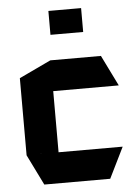

<svg xmlns="http://www.w3.org/2000/svg" viewBox="-52 -760 565 801"><g transform="rotate(-5 230.5 -360.0)"><path d="M101 0 38 -128V-129H440V-128L377 0ZM38 -129V-451L171 -514H172V-129ZM172 -385V-514H383L446 -386V-385ZM181 -620V-720H318V-620Z"/></g></svg>

Font: Foldit SemiBold
Style: Regular
Weight: 600
Version: Version 1.003